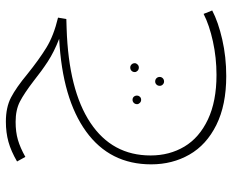

<svg xmlns="http://www.w3.org/2000/svg" viewBox="-90 -374 809 670"><g transform="rotate(-90 315.0 -39.5)"><path d="M613 296Q573 317 512 331Q451 345 384 345Q283 345 213.5 310.5Q144 276 110 216.5Q76 157 76 83Q76 -61 190.5 -144Q305 -227 514 -238Q468 -256 435 -277.5Q402 -299 367 -327Q324 -360 295 -375Q266 -390 224 -390Q189 -390 161.5 -382Q134 -374 102 -356L86 -385Q122 -406 154.5 -415Q187 -424 225 -424Q275 -424 309.5 -406Q344 -388 391 -349Q442 -308 483.5 -282.5Q525 -257 588 -242L583 -213L550 -212Q335 -205 221 -129Q107 -53 107 81Q107 147 138 199Q169 251 232.5 281Q296 311 388 311Q448 311 505 298.5Q562 286 601 266ZM398 26Q398 19 402.5 14.5Q407 10 414 10Q420 10 424.5 14.5Q429 19 429 26Q429 31 424.5 35.5Q420 40 414 40Q407 40 402.5 35.5Q398 31 398 26ZM286 34Q286 27 290.5 22.5Q295 18 301 18Q308 18 312 22.5Q316 27 316 34Q316 39 312 43.5Q308 48 301 48Q295 48 290.5 43.5Q286 39 286 34ZM350 113Q350 106 354.5 101.5Q359 97 365 97Q372 97 376.5 101.5Q381 106 381 113Q381 119 376.5 123.5Q372 128 365 128Q359 128 354.5 123.5Q350 119 350 113Z"/></g></svg>

Font: FiraGO UltraLight
Style: Regular
Weight: 200
Designer: bBox Type
Foundry: bBox Type GmbH
Version: Version 1.001